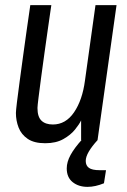

<svg xmlns="http://www.w3.org/2000/svg" viewBox="-20 -546 496 748"><path d="M156 12Q113 12 88 -5Q63 -22 52.5 -49Q42 -76 42 -106Q42 -114 46 -147.5Q50 -181 56.5 -228.5Q63 -276 70 -328Q77 -380 83.5 -425Q90 -470 94 -498Q98 -526 98 -526H180Q180 -526 176 -499Q172 -472 166 -429.5Q160 -387 153 -337.5Q146 -288 140 -242.5Q134 -197 130 -165Q126 -133 126 -125Q126 -91 141.5 -76Q157 -61 186 -61Q236 -61 268.5 -108.5Q301 -156 311 -232L352 -526H434L360 0H296V-77Q289 -62 272 -41Q255 -20 226.5 -4Q198 12 156 12ZM321 182Q286 182 263 163.5Q240 145 240 110Q240 85 255 57.5Q270 30 301 -4H359L360 0Q338 24 326 44.5Q314 65 314 81Q314 99 326.5 108Q339 117 368 117H393L385 168Q351 182 321 182Z"/></svg>

Font: Archivo Narrow
Style: Italic
Weight: 400
Italic angle: -8°
Designer: Hector Gatti
Foundry: Omnibus-Type
Version: Version 3.002